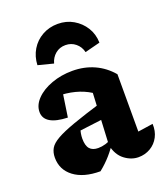

<svg xmlns="http://www.w3.org/2000/svg" viewBox="-141 -860 842 969"><g transform="rotate(-20 280.0 -375.5)"><path d="M437 10Q398 10 363 -16.5Q328 -43 316 -97L330 -374Q257 -420 152 -420Q138 -420 123.5 -418.5Q109 -417 95 -415L193 -461L169 -300Q107 -302 75.5 -321Q44 -340 44 -375Q44 -412 75 -444Q106 -476 158 -495Q210 -514 270 -514Q334 -514 387 -490Q440 -466 479 -420V-112L560 -124Q562 -85 546 -54.5Q530 -24 501 -7Q472 10 437 10ZM231 11Q141 11 89.5 -28Q38 -67 38 -132Q38 -160 50 -181Q62 -202 95.5 -221Q129 -240 190.5 -262Q252 -284 351 -314V-235L160 -211L210 -232Q206 -217 203.5 -202.5Q201 -188 201 -175Q201 -137 216 -120Q231 -103 261 -103Q281 -103 301 -109Q321 -115 343 -127V-116Q319 -78 292 -47Q265 -16 231 11ZM282 -762Q328 -762 365 -740.5Q402 -719 424.5 -683Q447 -647 448 -601L366 -580Q359 -610 336 -629Q313 -648 282 -648Q250 -648 227.5 -629Q205 -610 197 -580L115 -601Q117 -647 139 -683.5Q161 -720 198.5 -741Q236 -762 282 -762Z"/></g></svg>

Font: Piazzolla Thin Black
Style: Regular
Weight: 900
Version: Version 2.005